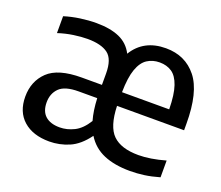

<svg xmlns="http://www.w3.org/2000/svg" viewBox="-98 -694 974 845"><g transform="rotate(20 388.5 -271.0)"><path d="M202.5 9Q125.5 9 81 -30.5Q36.5 -70 36.5 -141Q36.5 -213 84 -258.8Q131.5 -304.5 241.5 -304.5H336V-357.5Q336 -425 304 -449Q272 -473 208 -473Q179.5 -473 143.2 -467.8Q107 -462.5 72 -451V-530Q107 -541 146 -546.5Q185 -552 220.5 -552Q286 -552 329 -533Q372 -514 393.5 -471.5Q443 -552.5 546.5 -552.5Q637.5 -552.5 690.8 -485.8Q744 -419 744 -270.5V-240.5H430Q433 -144.5 471.8 -106.8Q510.5 -69 592 -69Q646.5 -69 717.5 -89V-10.5Q679.5 0.5 646.5 5Q613.5 9.5 581 9.5Q508.5 9.5 457.8 -12Q407 -33.5 377.5 -81Q339.5 -29 294.8 -10Q250 9 202.5 9ZM542 -484.5Q509 -484.5 484 -468.2Q459 -452 445 -412.8Q431 -373.5 430 -304.5H651Q650 -374 636.5 -413.2Q623 -452.5 599 -468.5Q575 -484.5 542 -484.5ZM224.5 -65Q258.5 -65 291.8 -81.5Q325 -98 351.5 -141Q339 -184.5 336.5 -242.5H249.5Q185.5 -242.5 159.5 -216.5Q133.5 -190.5 133.5 -149.5Q133.5 -107.5 157.2 -86.2Q181 -65 224.5 -65Z"/></g></svg>

Font: Encode Sans Semi Condensed Medium
Style: Regular
Weight: 500
Width: 4
Designer: Multiple Designers
Foundry: Impallari Type
Version: Version 3.000; ttfautohint (v1.8.3) -l 8 -r 50 -G 200 -x 14 